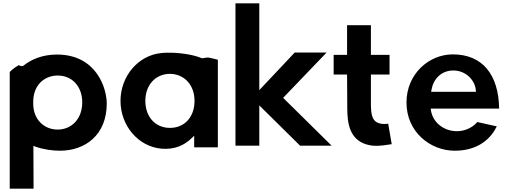

<svg xmlns="http://www.w3.org/2000/svg" viewBox="-20 -888 3036 1144"><path d="M38 236H180L179 -19L192 -14C240 3 293 10 337 10C487 10 616 -83 616 -271C616 -362 555 -563 319 -563C231 -563 165 -533 120 -497L119 -496L117 -495C106 -492 95 -498 92 -500C70 -487 52 -474 38 -459ZM178 -270V-282C178 -377 240 -437 323 -438C411 -438 470 -372 470 -278C470 -181 408 -116 323 -116C243 -116 178 -176 178 -270Z M698 -287C698 -140 803 -14 943 -2C1021 4 1077 -22 1120 -63L1137 -79V-10H1278V-532C1262 -536 1241 -542 1222 -545C1217 -546 1204 -544 1187 -541H1184L1181 -542C1122 -566 1037 -575 979 -574C965 -574 954 -573 943 -572C804 -560 698 -434 698 -287ZM846 -287C846 -383 908 -448 993 -448C1077 -447 1139 -383 1139 -287V-284C1138 -190 1079 -126 993 -126C905 -126 846 -192 846 -287Z M1383 -20H1525V-260L1768 -20H1956L1667 -305L1926 -575H1736L1525 -351V-868H1383Z M1968 -444H2048L2049 -272C2049 -251 2049 -230 2050 -210C2054 -117 2085 -33 2201 -20C2247 -16 2288 -26 2314 -29L2293 -151C2280 -150 2259 -146 2235 -155C2206 -164 2193 -193 2191 -239C2190 -251 2190 -262 2190 -275V-444H2301V-561H2190V-738H2048V-561H1968ZM2191 -230V-229Z M2402 -277C2402 -100 2546 10 2689 10C2832 10 2906 -65 2940 -135L2824 -161C2792 -123 2739 -102 2687 -107C2618 -113 2559 -161 2548 -229L2546 -241H2954C2951 -443 2855 -564 2678 -564C2536 -564 2402 -448 2402 -277ZM2549 -341 2551 -353C2562 -417 2609 -468 2681 -468C2757 -468 2810 -409 2815 -352L2816 -341Z"/></svg>

Font: Rabbid Highway Sign IV
Style: Obl
Weight: 400
Foundry: Cannot Into Space Fonts
Version: Version 0.277